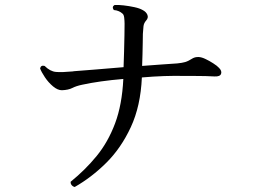

<svg xmlns="http://www.w3.org/2000/svg" viewBox="-20 -731 1040 766"><path d="M278 15Q270 13 265.5 7Q261 1 262 -6Q320 -53 365.5 -108.5Q411 -164 439 -238.5Q467 -313 472 -416Q377 -408 308 -393Q284 -388 268.5 -380Q253 -372 227 -371Q210 -371 191.5 -386.5Q173 -402 159 -423Q145 -444 140 -458Q143 -472 158 -468Q180 -446 203.5 -444Q227 -442 269 -446Q274 -447 276 -447Q305 -449 359 -453.5Q413 -458 473 -463Q474 -491 475 -525.5Q476 -560 476.5 -590.5Q477 -621 477 -636Q477 -647 475.5 -660.5Q474 -674 467 -678Q463 -682 454.5 -686Q446 -690 434 -691Q425 -704 437 -711Q452 -712 473.5 -709.5Q495 -707 516 -702.5Q537 -698 549 -691Q563 -684 568 -672Q573 -660 563 -649Q554 -639 552.5 -626.5Q551 -614 550 -596Q550 -584 549.5 -561.5Q549 -539 548.5 -514Q548 -489 547 -468Q591 -471 628.5 -474Q666 -477 687 -478Q707 -480 719 -483.5Q731 -487 750 -499Q760 -504 772.5 -503.5Q785 -503 801 -495Q814 -489 830.5 -478.5Q847 -468 854 -460Q866 -448 862 -436.5Q858 -425 836 -426Q822 -427 800 -427.5Q778 -428 755.5 -428Q733 -428 718 -428Q638 -430 546 -422Q541 -308 502 -224Q463 -140 404 -81.5Q345 -23 278 15Z"/></svg>

Font: Zen Old Mincho
Style: Regular
Weight: 400
Designer: Yoshimichi Ohira
Foundry: Positype
Version: Version 1.001